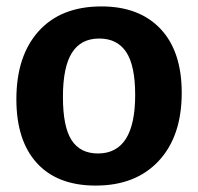

<svg xmlns="http://www.w3.org/2000/svg" viewBox="-20 -566 617 598"><path d="M296 -546Q414 -546 480 -476Q546 -406 546 -277Q546 -142 474.5 -65Q403 12 278 12Q159 12 95 -58Q31 -128 31 -257Q31 -392 100.5 -469Q170 -546 296 -546ZM289 -446Q232 -446 204 -401.5Q176 -357 176 -264Q176 -171 203 -129.5Q230 -88 285 -88Q401 -88 401 -270Q401 -362 373 -404Q345 -446 289 -446Z"/></svg>

Font: Bitter
Style: Bold
Weight: 700
Designer: Sol Matas, and Bitter project Authors
Foundry: Sol Matas
Version: Version 2.001